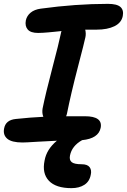

<svg xmlns="http://www.w3.org/2000/svg" viewBox="-30 -728 659 996"><path d="M86.9 11.2Q30.8 11.2 7.8 -8.3Q-15.1 -27.8 -8.8 -61Q-1 -105.5 51.8 -110.8Q129.4 -119.1 194.8 -122.1Q187 -141.6 190.9 -165Q206.5 -242.2 241.2 -374Q275.9 -505.9 285.2 -551.8Q287.1 -562.5 289.1 -566.9Q273.9 -565.4 253.2 -563.2Q232.4 -561 220.9 -560.1Q209.5 -559.1 194.8 -558.1Q180.2 -557.1 168 -557.1Q128.9 -557.1 113.8 -575Q98.6 -592.8 104 -622.1Q109.4 -646.5 129.2 -662.6Q148.9 -678.7 181.2 -683.1Q363.3 -708 529.8 -708Q576.7 -708 594.7 -691.9Q612.8 -675.8 606.9 -645Q600.1 -609.9 563.7 -592Q527.3 -574.2 471.2 -574.2H412.1Q417 -553.7 413.1 -535.2Q408.7 -512.7 373.5 -377.9Q338.4 -243.2 317.9 -141.1Q316.9 -134.3 313 -125H410.2Q503.9 -125 492.2 -64.9Q481 -9.3 396 -1Q342.8 28.8 333 79.1Q328.6 102.1 341.8 113Q355 124 393.1 124Q423.8 124 435.1 139.4Q446.3 154.8 440.9 178.2Q434.6 213.4 407.7 230.7Q380.9 248 340.8 248Q259.8 248 223.6 209.7Q187.5 171.4 201.2 105Q211.4 46.9 265.1 2Q224.1 3.4 163.6 7.3Q103 11.2 86.9 11.2Z"/></svg>

Font: Shantell Sans Normal
Style: Italic
Weight: 600
Italic angle: -11.31°
Designer: Stephen Nixon, Anya Danilova, Shantell Martin
Foundry: Arrow Type
Version: Version 1.006;[559af2be0]